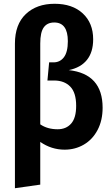

<svg xmlns="http://www.w3.org/2000/svg" viewBox="-20 -776 590 1016"><path d="M523 -206Q523 -139 496.5 -88.5Q470 -38 424 -11Q378 16 322 16Q252 16 193 -25V201L59 220V-545Q59 -647 116.5 -701.5Q174 -756 269 -756Q363 -756 418 -705Q473 -654 473 -568Q473 -500 440 -459Q407 -418 344 -405Q523 -385 523 -206ZM383 -216Q383 -286 351.5 -318Q320 -350 266 -350H231L240 -446H263Q298 -446 318.5 -473.5Q339 -501 339 -558Q339 -657 267 -657Q230 -657 211.5 -631Q193 -605 193 -546V-118Q231 -92 285 -92Q330 -92 356.5 -122Q383 -152 383 -216Z"/></svg>

Font: Fira Sans Condensed SemiBold
Style: Regular
Weight: 600
Width: 3
Designer: bBox Type GmbH & Carrois Corporate GbR & Edenspiekermann AG
Foundry: bBox Type GmbH & Carrois Corporate GbR & Edenspiekermann AG
Version: Version 4.301